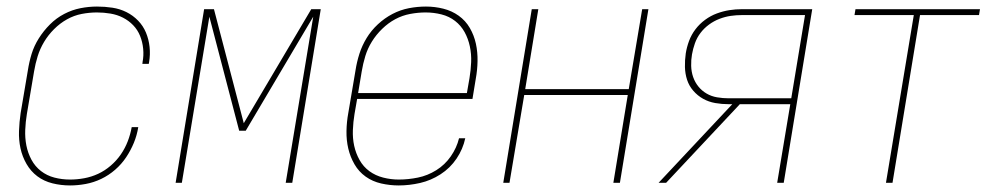

<svg xmlns="http://www.w3.org/2000/svg" viewBox="-20 -558 3040 586"><path d="M194 8Q166 8 140 1.5Q114 -5 94 -20Q74 -35 61 -57.5Q48 -80 42.5 -105.5Q37 -131 38 -158.5Q39 -186 43 -213L65 -343Q69 -369 76.5 -393.5Q84 -418 98.5 -441Q113 -464 132.5 -483.5Q152 -503 176 -515.5Q200 -528 225.5 -533Q251 -538 276 -538Q300 -538 323 -534.5Q346 -531 366 -521Q386 -511 401.5 -495Q417 -479 425.5 -458.5Q434 -438 436.5 -415Q439 -392 435 -368Q435 -367 434.5 -365.5Q434 -364 434 -363H414Q415 -364 415 -365Q415 -366 415 -368Q419 -388 417 -409Q415 -430 407.5 -448.5Q400 -467 386.5 -481Q373 -495 355.5 -504Q338 -513 317.5 -516.5Q297 -520 276 -520Q253 -520 229.5 -515.5Q206 -511 184.5 -499Q163 -487 145 -469Q127 -451 114.5 -430Q102 -409 95 -386.5Q88 -364 84 -340L62 -210Q58 -186 57 -161.5Q56 -137 60.5 -114Q65 -91 76 -70.5Q87 -50 105 -36Q123 -22 146 -16Q169 -10 194 -10Q215 -10 237 -14Q259 -18 279.5 -27.5Q300 -37 318 -52.5Q336 -68 349 -87Q362 -106 370 -127Q378 -148 382 -170H402Q398 -145 388.5 -122Q379 -99 365 -78Q351 -57 331.5 -40Q312 -23 289 -12Q266 -1 241.5 3.5Q217 8 194 8Z M516 0 603 -530H633L724 -182L930 -530H959L872 0H852L936 -507L730 -159H710L619 -507L535 0Z M1197 8Q1170 8 1143.5 2Q1117 -4 1096 -19Q1075 -34 1062 -56.5Q1049 -79 1043 -104.5Q1037 -130 1037.5 -158Q1038 -186 1043 -213L1065 -343Q1069 -369 1077 -394Q1085 -419 1099 -442Q1113 -465 1133.5 -484Q1154 -503 1178 -515.5Q1202 -528 1228 -533Q1254 -538 1280 -538Q1280 -538 1280 -538Q1280 -538 1280 -538Q1307 -538 1333 -531.5Q1359 -525 1380 -510Q1401 -495 1414 -472.5Q1427 -450 1432.5 -424.5Q1438 -399 1437.5 -371.5Q1437 -344 1432 -317L1422 -256H1070L1062 -210Q1058 -186 1057 -161Q1056 -136 1061 -113Q1066 -90 1077.5 -69.5Q1089 -49 1107.5 -35.5Q1126 -22 1149.5 -16Q1173 -10 1197 -10Q1226 -10 1255.5 -16Q1285 -22 1311.5 -38.5Q1338 -55 1356 -81Q1374 -107 1381 -136H1400Q1393 -103 1373.5 -74Q1354 -45 1324.5 -26Q1295 -7 1262 0.5Q1229 8 1197 8ZM1073 -274H1405L1413 -320Q1417 -344 1418 -368.5Q1419 -393 1414 -416.5Q1409 -440 1398 -460Q1387 -480 1369 -494Q1351 -508 1327.5 -514Q1304 -520 1279 -520Q1256 -520 1232 -515.5Q1208 -511 1186.5 -499.5Q1165 -488 1146.5 -470Q1128 -452 1115 -431Q1102 -410 1095 -387Q1088 -364 1084 -340Z M1516 0 1603 -530H1623L1583 -286H1899L1940 -530H1959L1872 0H1852L1896 -268H1580L1535 0Z M1990 0 2215 -240H2204Q2183 -240 2163 -243.5Q2143 -247 2126 -256.5Q2109 -266 2096 -281Q2083 -296 2077 -314.5Q2071 -333 2070.5 -353.5Q2070 -374 2073 -395Q2076 -414 2083 -433Q2090 -452 2102.5 -468.5Q2115 -485 2132 -497.5Q2149 -510 2168 -517Q2187 -524 2206 -527Q2225 -530 2245 -530H2459L2372 0H2352L2392 -240H2238L2013 0ZM2204 -258H2395L2437 -512H2245Q2227 -512 2210 -509.5Q2193 -507 2176 -500.5Q2159 -494 2144 -483Q2129 -472 2118 -457.5Q2107 -443 2101 -426Q2095 -409 2092 -392Q2089 -375 2089.5 -357Q2090 -339 2095.5 -323Q2101 -307 2111.5 -294Q2122 -281 2136.5 -272.5Q2151 -264 2168.5 -261Q2186 -258 2204 -258Z M2684 0 2769 -512H2588L2591 -530H2971L2968 -512H2788L2704 0Z"/></svg>

Font: Iosevka Curly Thin Oblique
Style: Regular
Weight: 100
Italic angle: -9°
Monospace: yes
Designer: Belleve Invis
Foundry: Belleve Invis
Version: Version 11.1.0; ttfautohint (v1.8.3)